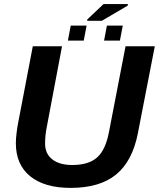

<svg xmlns="http://www.w3.org/2000/svg" viewBox="-20 -916 783 946"><path d="M328.1 9.8Q199.2 9.8 128.7 -47.6Q58.1 -105 58.1 -210.4Q58.1 -231.9 61.8 -262Q65.4 -292 69.3 -310.1L141.6 -688H285.6L210.9 -292.5Q202.1 -250 202.1 -208.5Q202.1 -158.2 237.8 -130.6Q273.4 -103 335.9 -103Q416.5 -103 458.3 -140.1Q500 -177.2 516.6 -264.2L598.6 -688H742.7L659.2 -258.8Q632.3 -121.6 551.8 -55.9Q471.2 9.8 328.1 9.8ZM608.9 -888.2 481.9 -813.5H409.2L410.2 -820.3L490.2 -896H610.4ZM585 -790 570.8 -715.8H492.7L506.8 -790ZM406.7 -790 392.6 -715.8H314.5L328.6 -790Z"/></svg>

Font: Arimo
Style: Bold Italic
Weight: 700
Italic angle: -12°
Designer: Steve Matteson
Foundry: Monotype Imaging Inc.
Version: Version 1.33